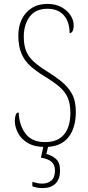

<svg xmlns="http://www.w3.org/2000/svg" viewBox="-20 -744 454 985"><path d="M211 10Q157 10 122.5 -10.5Q88 -31 72 -62.5Q56 -94 56 -125Q56 -138 60 -152.5Q64 -167 76 -167Q78 -103 110.5 -59Q143 -15 211 -15Q276 -15 308.5 -54Q341 -93 341 -165Q341 -212 327.5 -243Q314 -274 284 -299.5Q254 -325 206 -354Q165 -379 135.5 -405.5Q106 -432 90 -469.5Q74 -507 74 -563Q74 -608 91.5 -644.5Q109 -681 142.5 -702.5Q176 -724 223 -724Q265 -724 295 -707.5Q325 -691 341.5 -666Q358 -641 358 -614Q358 -593 352 -583.5Q346 -574 337 -574Q337 -632 307.5 -665.5Q278 -699 223 -699Q162 -699 132 -658Q102 -617 102 -556Q102 -510 115 -480Q128 -450 154.5 -426.5Q181 -403 221 -378Q260 -354 293.5 -327.5Q327 -301 348 -264.5Q369 -228 369 -171Q369 -86 329.5 -38Q290 10 211 10ZM199 221Q172 221 146 212V189Q160 193 172 195.5Q184 198 196 198Q225 198 243.5 182Q262 166 262 131Q262 101 243.5 85.5Q225 70 190 65L206 -9H231L218 46Q244 52 266 70.5Q288 89 288 130Q288 176 264 198.5Q240 221 199 221Z"/></svg>

Font: Noto Serif Condensed Thin
Style: Regular
Weight: 100
Width: 3
Designer: Monotype Design Team
Foundry: Monotype Imaging Inc.
Version: Version 2.013; ttfautohint (v1.8.4.7-5d5b)